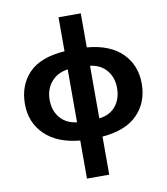

<svg xmlns="http://www.w3.org/2000/svg" viewBox="-104 -846 1022 1172"><g transform="rotate(-10 407.0 -260.0)"><path d="M477 -760V-549Q619 -537 694 -462.5Q769 -388 769 -273Q769 -158 696 -83Q623 -8 477 4V240H339V4Q198 -9 121.5 -84Q45 -159 45 -273Q45 -390 116.5 -464.5Q188 -539 339 -549V-760ZM339 -437Q274 -428 236 -383Q198 -338 198 -273Q198 -206 235 -161.5Q272 -117 339 -109ZM477 -435V-109Q544 -117 580 -161.5Q616 -206 616 -273Q616 -338 579 -382.5Q542 -427 477 -435Z"/></g></svg>

Font: Noto Sans
Style: Bold
Weight: 700
Designer: Monotype Design Team
Foundry: Monotype Imaging Inc.
Version: Version 2.000;GOOG;noto-source:20170915:90ef993387c0; ttfaut